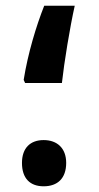

<svg xmlns="http://www.w3.org/2000/svg" viewBox="-20 -638 347 673"><path d="M68 -347H197C205 -420 225 -542 242 -618H135C107 -547 78 -452 63 -358ZM133 15C182 15 212 -13 212 -67C212 -119 180 -147 133 -147C86 -147 57 -119 57 -67C57 -13 85 15 133 15Z"/></svg>

Font: Noto Sans Arabic UI XCn
Style: Bold
Weight: 700
Width: 2
Designer: Monotype Design Team, Nadine Chahine and Nizar Qandah
Foundry: Monotype Imaging Inc.
Version: Version 2.010